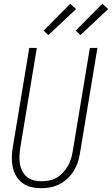

<svg xmlns="http://www.w3.org/2000/svg" viewBox="-20 -989 593 1017"><path d="M199 8Q172 8 146 2Q120 -4 99.5 -19Q79 -34 66 -56Q53 -78 47.5 -103.5Q42 -129 42.5 -156Q43 -183 48 -210L135 -735H175L87 -204Q84 -183 83 -161.5Q82 -140 85.5 -120Q89 -100 98.5 -82Q108 -64 123 -51.5Q138 -39 158.5 -34Q179 -29 200 -29Q220 -29 240.5 -33Q261 -37 279.5 -47.5Q298 -58 313 -74Q328 -90 338.5 -108Q349 -126 355.5 -146Q362 -166 365 -186L456 -735H496L404 -180Q400 -155 392.5 -131Q385 -107 371.5 -85Q358 -63 338.5 -44.5Q319 -26 296 -14Q273 -2 248.5 3Q224 8 199 8ZM406 -803 381 -827 522 -969 553 -941ZM236 -803 211 -827 352 -969 383 -941Z"/></svg>

Font: Iosevka SS04 XLt Obl
Style: Regular
Weight: 200
Italic angle: -9°
Monospace: yes
Designer: Belleve Invis
Foundry: Belleve Invis
Version: Version 19.0.0; ttfautohint (v1.8.4)